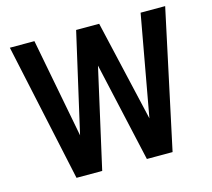

<svg xmlns="http://www.w3.org/2000/svg" viewBox="-102 -833 1052 955"><g transform="rotate(-15 424.0 -355.5)"><path d="M698.7 -710.9H825.2L672.9 0H540.5L425.8 -511.7L310.5 0H178.2L25.4 -710.9H151.9L250 -199.7L366.7 -710.9H485.4L605 -191.9Z"/></g></svg>

Font: Robert Sans
Style: Bold
Weight: 700
Designer: Christian Robertson (extended by Adam Twardoch)
Foundry: Google
Version: Version 12.135;April 2, 2019;FontCreator 11.5.0.2425 64-bit;